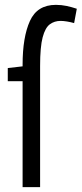

<svg xmlns="http://www.w3.org/2000/svg" viewBox="-20 -770 336 790"><path d="M145 -499V0H73V-436H12V-490L73 -497V-504Q73 -617 103 -683.5Q133 -750 210 -750Q233 -750 254 -745.5Q275 -741 296 -734L285 -675Q271 -679 256 -681.5Q241 -684 229 -684Q204 -684 185 -670Q166 -656 155.5 -616.5Q145 -577 145 -499Z"/></svg>

Font: Georama Condensed
Style: Regular
Weight: 400
Width: 3
Designer: Jean-Baptiste Levee
Foundry: Production Type
Version: Version 1.000